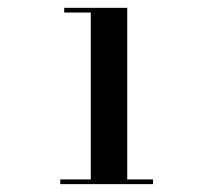

<svg xmlns="http://www.w3.org/2000/svg" viewBox="-20 -926 570 490"><path d="M133.8 -468.1H211.7V-894H143.9V-906H304.7V-468.1H370.6V-456.1H133.8Z"/></svg>

Font: Bodoni* 11
Style: Bold
Weight: 700
Version: Version 2.000; ttfautohint (v1.8.1)